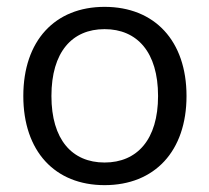

<svg xmlns="http://www.w3.org/2000/svg" viewBox="-20 -531 611 560"><path d="M285 9C431 9 524 -90 524 -251C524 -412 431 -511 285 -511C140 -511 48 -412 48 -251C48 -90 140 9 285 9ZM285 -57C190 -57 130 -124 130 -251C130 -379 190 -446 285 -446C380 -446 441 -379 441 -251C441 -124 380 -57 285 -57Z"/></svg>

Font: Poppy and Pepper
Style: Regular
Weight: 400
Designer: Thy Ha
Foundry: Thy Ha
Version: Version 0.001;Glyphs 3.2 (3227)